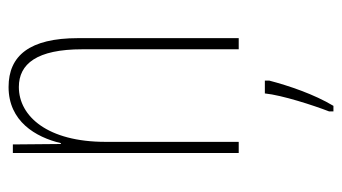

<svg xmlns="http://www.w3.org/2000/svg" viewBox="-195 -382 798 448"><g transform="rotate(-90 204.0 -158.0)"><path d="M225 -537C145 -537 108 -474 94 -415H92L91 -527H71V0H97V-311C97 -445 156 -513 225 -513C279 -513 313 -471 313 -365V0H339V-375C339 -488 298 -537 225 -537ZM240 71V61H210C206 101 182 175 168 211V221H181C208 176 228 117 240 71Z"/></g></svg>

Font: Noto Sans Kannada ExtraCondensed Thin
Style: Regular
Weight: 100
Width: 2
Designer: Jelle Bosma - Monotype Design Team
Foundry: Monotype Imaging Inc.
Version: Version 2.005